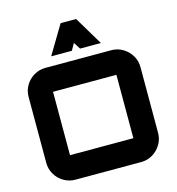

<svg xmlns="http://www.w3.org/2000/svg" viewBox="-135 -1079 1098 1194"><g transform="rotate(-15 414.0 -482.0)"><path d="M202 0Q162 0 128 -20Q94 -40 74 -74Q54 -108 54 -148V-572Q54 -613 74 -646.5Q94 -680 128 -700Q162 -720 202 -720H626Q666 -720 699.5 -700Q733 -680 753.5 -646.5Q774 -613 774 -572V-148Q774 -108 753.5 -74Q733 -40 699.5 -20Q666 0 626 0ZM209 -156H617Q617 -156 617 -156Q617 -156 617 -156V-564Q617 -564 617 -564Q617 -564 617 -564H209Q209 -564 209 -564Q209 -564 209 -564V-156Q209 -156 209 -156Q209 -156 209 -156ZM255 -780 365 -964H465L575 -780H441L413 -824L388 -780Z"/></g></svg>

Font: Orbitron Black
Style: Regular
Weight: 900
Designer: Matt McInerney
Foundry: The League of Moveable Type
Version: Version 2.001